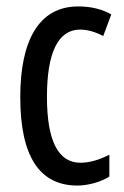

<svg xmlns="http://www.w3.org/2000/svg" viewBox="-20 -618 387 597"><path d="M221 -41C251 -41 292 -51 320 -69V-137C289 -121 259 -112 230 -112C161 -112 126 -180 126 -317C126 -455 161 -526 229 -526C252 -526 276 -519 301 -506L326 -573C298 -589 265 -598 223 -598C101 -598 43 -492 43 -316C43 -133 102 -41 221 -41Z"/></svg>

Font: Noto Sans Tamil UI ExtraCondensed
Style: Regular
Weight: 400
Width: 2
Designer: Jelle Bosma - Monotype Design Team
Foundry: Monotype Imaging Inc.
Version: Version 2.004